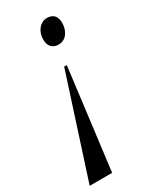

<svg xmlns="http://www.w3.org/2000/svg" viewBox="-199 -596 676 829"><g transform="rotate(-30 139.0 -181.0)"><path d="M190 -541C158 -541 130 -512 130 -467C130 -432 150 -416 178 -416C215 -416 237 -451 237 -490C237 -526 218 -541 190 -541ZM163 -322H150L-12 179H100Z"/></g></svg>

Font: Noto Serif Display ExtraCondensed Medium
Style: Italic
Weight: 500
Width: 2
Italic angle: -12°
Designer: Monotype Design Team
Foundry: Monotype Imaging Inc.
Version: Version 2.009